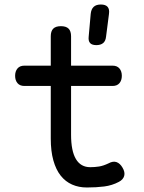

<svg xmlns="http://www.w3.org/2000/svg" viewBox="-20 -821 640 851"><path d="M479 -530Q499 -530 509.5 -517.5Q520 -505 520 -485Q520 -465 509.5 -452.5Q499 -440 479 -440H88Q68 -440 57.5 -452.5Q47 -465 47 -485Q47 -505 57.5 -517.5Q68 -530 88 -530ZM461 -97Q481 -108 496.5 -102.5Q512 -97 523 -78Q535 -58 530.5 -41.5Q526 -25 507 -15Q477 1 442 5.5Q407 10 365 10Q329 10 299.5 -3Q270 -16 249 -42.5Q228 -69 216.5 -110Q205 -151 205 -207V-660Q205 -683 216 -694Q227 -705 250 -705Q273 -705 284 -694Q295 -683 295 -660V-224Q295 -152 316.5 -116Q338 -80 380 -80Q400 -80 419 -83Q438 -86 461 -97ZM407 -621Q388 -621 379.5 -630Q371 -639 373 -658L382 -759Q384 -780 395 -790.5Q406 -801 427 -801Q448 -801 457 -790.5Q466 -780 463 -759L450 -658Q448 -639 437 -630Q426 -621 407 -621Z"/></svg>

Font: Maple Mono
Style: Regular
Weight: 400
Monospace: yes
Designer: subframe7536
Version: Version 7.300